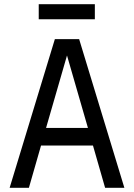

<svg xmlns="http://www.w3.org/2000/svg" viewBox="-20 -897 640 917"><path d="M26 0 242 -710H358L574 0H482L424 -202H176L118 0ZM300 -632 200 -286H400ZM165 -805V-877H433V-805Z"/></svg>

Font: Geist Mono
Style: Regular
Weight: 400
Monospace: yes
Designer: Basement.studio, Andrés Briganti, Mateo Zaragoza
Foundry: Basement.studio, Vercel, Andrés Briganti, Guido Ferreyra, Mateo Zaragoza
Version: Version 1.500; ttfautohint (v1.8.4.7-5d5b)